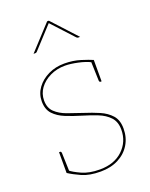

<svg xmlns="http://www.w3.org/2000/svg" viewBox="-135 -772 666 852"><g transform="rotate(-20 198.5 -346.0)"><path d="M191 8Q138 8 103.5 -7.5Q69 -23 46 -38V-56L57 -46Q71 -34 105.5 -18Q140 -2 191 -2Q259 -2 299.5 -40.5Q340 -79 340 -136Q340 -173 319.5 -195Q299 -217 266 -230Q233 -243 196 -254Q159 -265 125.5 -278.5Q92 -292 71.5 -314Q51 -336 51 -374Q51 -409 71.5 -437Q92 -465 126 -481.5Q160 -498 202 -498Q243 -498 278 -487Q313 -476 331 -468V-453L320 -461Q297 -473 262 -480.5Q227 -488 202 -488Q163 -488 131 -472.5Q99 -457 80.5 -431.5Q62 -406 62 -374Q62 -339 83 -319Q104 -299 137 -287Q170 -275 207 -263Q245 -251 277.5 -237Q310 -223 330.5 -200Q351 -177 351 -137Q351 -95 331 -62Q311 -29 275 -10.5Q239 8 191 8ZM317 -467 331 -461V-367H325Q323 -367 321.5 -369.5Q320 -372 320 -374ZM60 -36 46 -42V-136H52Q54 -136 55.5 -133.5Q57 -131 57 -129ZM89 -585 195 -700H203L309 -585H300Q296 -585 292 -589L199 -690L106 -589Q105 -588 103 -586.5Q101 -585 98 -585Z"/></g></svg>

Font: Aleo Thin
Style: Regular
Weight: 250
Designer: Alessio Laiso
Foundry: Alessio Laiso
Version: Version 2.001;gftools[0.9.29]